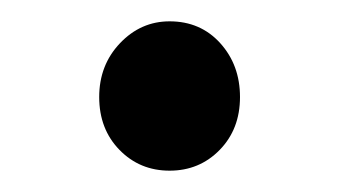

<svg xmlns="http://www.w3.org/2000/svg" viewBox="-20 -147 318 180"><path d="M139 13Q111 13 92 -6.5Q73 -26 73 -56Q73 -86 92.5 -106.5Q112 -127 139 -127Q168 -127 186.5 -106.5Q205 -86 205 -56Q205 -26 186 -6.5Q167 13 139 13Z"/></svg>

Font: GenSenRounded JP R
Style: Regular
Weight: 400
Version: Version 1.501;PS 1;hotconv 16.6.51;makeotf.lib2.5.65220